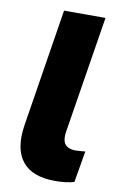

<svg xmlns="http://www.w3.org/2000/svg" viewBox="-83 -753 513 812"><g transform="rotate(10 174.0 -347.0)"><path d="M212 11Q114 11 71.5 -42Q29 -95 44 -196L125 -705H303L222 -199Q219 -176 223.5 -161Q228 -146 241.5 -138.5Q255 -131 276 -131Q286 -131 296.5 -132Q307 -133 317 -134L294 1Q277 6 256.5 8.5Q236 11 212 11Z"/></g></svg>

Font: Nunito Sans 12pt ExtraLight 12pt Black
Style: Italic
Weight: 900
Italic angle: -9°
Version: Version 3.101;gftools[0.9.27]